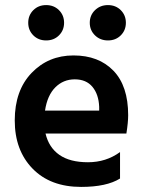

<svg xmlns="http://www.w3.org/2000/svg" viewBox="-20 -730 569 755"><path d="M161.5 -710Q192 -710 212 -690Q232 -670 232 -640.5Q232 -611 212 -591Q192 -571 161.5 -571Q131 -571 111 -591Q91 -611 91 -640.5Q91 -670 111 -690Q131 -710 161.5 -710ZM404.5 -710Q435 -710 455 -690Q475 -670 475 -640.5Q475 -611 455 -591Q435 -571 404.5 -571Q374 -571 353.5 -591Q333 -611 333 -640.5Q333 -670 353.5 -690Q374 -710 404.5 -710ZM157 -295H370V-310Q368 -359 343.5 -388.5Q319 -418 274 -418Q229 -418 197.5 -386.5Q166 -355 157 -295ZM299 5Q178 5 108 -67Q38 -139 38 -256.5Q38 -374 104 -443Q170 -512 269 -512Q368 -512 426 -452Q484 -392 484 -277Q484 -249 477 -205H159Q172 -150 213.5 -121Q255 -92 326 -92Q397 -92 452 -132V-28Q399 5 299 5Z"/></svg>

Font: Hind Guntur SemiBold
Style: Regular
Weight: 600
Designer: Manushi Parikh, Hitesh Malaviya
Foundry: Indian Type Foundry
Version: Version 1.000;PS 1.0;hotconv 1.0.86;makeotf.lib2.5.63406; tt